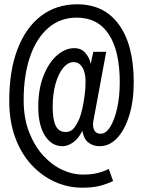

<svg xmlns="http://www.w3.org/2000/svg" viewBox="-20 -731 658 893"><path d="M402 -434 414 -490H474L414 -167Q410 -142 418.5 -125.5Q427 -109 448 -109Q473 -109 493 -141.5Q513 -174 525 -228.5Q537 -283 537 -348Q537 -494 486 -571.5Q435 -649 337 -649Q260 -649 204.5 -601Q149 -553 119.5 -466.5Q90 -380 90 -266Q90 -181 115.5 -116Q141 -51 181.5 -7Q222 37 270 59Q318 81 363 81Q404 81 431 74.5Q458 68 486 55L506 111Q477 125 444 133.5Q411 142 362 142Q296 142 235 114.5Q174 87 126 35Q78 -17 50.5 -92Q23 -167 23 -263Q23 -402 61.5 -502.5Q100 -603 171 -657Q242 -711 339 -711Q465 -711 533.5 -616Q602 -521 602 -349Q602 -261 581 -193.5Q560 -126 524.5 -88.5Q489 -51 443 -51Q412 -51 390.5 -68.5Q369 -86 363 -123Q346 -87 320.5 -69Q295 -51 271 -51Q220 -51 189 -100Q158 -149 158 -234Q158 -316 182 -377.5Q206 -439 244.5 -473Q283 -507 325 -507Q358 -507 377 -485Q396 -463 402 -434ZM322 -442Q296 -442 274 -415.5Q252 -389 238.5 -342Q225 -295 225 -233Q225 -176 239 -146.5Q253 -117 285 -117Q308 -117 322 -133Q336 -149 350 -181Q357 -199 363.5 -228.5Q370 -258 374 -290.5Q378 -323 378 -350Q378 -394 363 -418Q348 -442 322 -442Z"/></svg>

Font: Fragment Mono
Style: Regular
Weight: 400
Monospace: yes
Designer: Wei Huang based on Nimbus Sans by URW Studio, based on Helvetica by Max Miedinger.
Foundry: Wei Huang
Version: Version 1.021; ttfautohint (v1.8.4.7-5d5b)